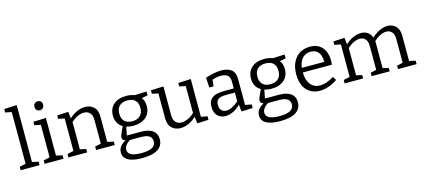

<svg xmlns="http://www.w3.org/2000/svg" viewBox="-70 -1425 5133 2318"><g transform="rotate(-15 2496.0 -266.5)"><path d="M184 -51 176 -62 263 -43V0H26V-43L113 -62L104 -51V-713L112 -704L26 -722V-765L184 -772Z M484 -51 475 -62 562 -43V0H326V-43L413 -62L404 -51V-473L412 -464L326 -482V-525L484 -531ZM438 -639Q415 -639 400 -654Q385 -669 385 -695Q385 -722 400.5 -736.5Q416 -751 439 -751Q463 -751 478 -737Q493 -723 493 -695Q493 -668 477 -653.5Q461 -639 438 -639Z M624 0V-43L714 -63L702 -48V-478L714 -463L624 -482V-525L764 -532L775 -434L764 -438Q814 -489 868.5 -513Q923 -537 972 -537Q1038 -537 1081.5 -496.5Q1125 -456 1124 -371V-48L1114 -62L1202 -43V0H969V-43L1056 -62L1044 -47V-354Q1044 -416 1016 -445Q988 -474 941 -474Q904 -474 860.5 -454Q817 -434 775 -392L782 -408V-47L772 -61L857 -43V0Z M1483 239Q1366 239 1308 205Q1250 171 1250 107Q1250 62 1280 27Q1310 -8 1368 -34L1369 -18Q1337 -20 1320 -31.5Q1303 -43 1303 -64Q1303 -72 1305 -80Q1307 -88 1312.5 -102.5Q1318 -117 1329.5 -141.5Q1341 -166 1359 -206L1361 -192Q1318 -215 1295 -254.5Q1272 -294 1272 -348Q1272 -435 1329.5 -486Q1387 -537 1488 -537Q1556 -537 1605 -513L1583 -518L1740 -525L1741 -477L1648 -459L1655 -471Q1676 -451 1687 -422Q1698 -393 1698 -356Q1698 -268 1639 -217Q1580 -166 1482 -166Q1426 -166 1379 -185L1397 -194L1371 -63L1354 -73H1550Q1646 -73 1696 -35.5Q1746 2 1746 72Q1746 153 1679.5 196Q1613 239 1483 239ZM1490 178Q1581 178 1625 153Q1669 128 1669 78Q1669 34 1636 11.5Q1603 -11 1537 -11H1378L1401 -16Q1321 34 1321 92Q1321 135 1362.5 156.5Q1404 178 1490 178ZM1482 -222Q1546 -222 1582 -256.5Q1618 -291 1618 -354Q1618 -417 1584 -449Q1550 -481 1487 -481Q1423 -481 1388 -447.5Q1353 -414 1353 -350Q1353 -288 1386.5 -255Q1420 -222 1482 -222Z M2026 9Q1959 9 1916 -32Q1873 -73 1873 -158V-477L1883 -463L1795 -482V-525L1953 -531V-172Q1953 -112 1981 -83Q2009 -54 2056 -54Q2093 -54 2136.5 -74Q2180 -94 2222 -136L2215 -118V-479L2225 -463L2137 -482V-525L2295 -532V-49L2283 -62L2374 -45V-1L2233 5L2221 -94L2233 -90Q2183 -39 2129 -15Q2075 9 2026 9Z M2847 -45 2834 -63 2926 -45V-1L2786 5L2774 -91L2781 -88Q2737 -40 2686 -15.5Q2635 9 2587 9Q2529 9 2489 -28Q2449 -65 2449 -140Q2449 -199 2474 -230.5Q2499 -262 2543 -275Q2587 -288 2645 -288H2776L2767 -278V-374Q2767 -429 2738 -452.5Q2709 -476 2658 -476Q2631 -476 2600.5 -470.5Q2570 -465 2536 -453L2548 -466L2538 -375H2485L2477 -499Q2534 -518 2584 -527.5Q2634 -537 2676 -537Q2756 -537 2801.5 -501.5Q2847 -466 2847 -388ZM2530 -147Q2530 -98 2553.5 -75Q2577 -52 2613 -52Q2648 -52 2690.5 -73.5Q2733 -95 2773 -132L2767 -111V-245L2776 -236H2657Q2586 -236 2558 -214.5Q2530 -193 2530 -147Z M3209 239Q3092 239 3034 205Q2976 171 2976 107Q2976 62 3006 27Q3036 -8 3094 -34L3095 -18Q3063 -20 3046 -31.5Q3029 -43 3029 -64Q3029 -72 3031 -80Q3033 -88 3038.5 -102.5Q3044 -117 3055.5 -141.5Q3067 -166 3085 -206L3087 -192Q3044 -215 3021 -254.5Q2998 -294 2998 -348Q2998 -435 3055.5 -486Q3113 -537 3214 -537Q3282 -537 3331 -513L3309 -518L3466 -525L3467 -477L3374 -459L3381 -471Q3402 -451 3413 -422Q3424 -393 3424 -356Q3424 -268 3365 -217Q3306 -166 3208 -166Q3152 -166 3105 -185L3123 -194L3097 -63L3080 -73H3276Q3372 -73 3422 -35.5Q3472 2 3472 72Q3472 153 3405.5 196Q3339 239 3209 239ZM3216 178Q3307 178 3351 153Q3395 128 3395 78Q3395 34 3362 11.5Q3329 -11 3263 -11H3104L3127 -16Q3047 34 3047 92Q3047 135 3088.5 156.5Q3130 178 3216 178ZM3208 -222Q3272 -222 3308 -256.5Q3344 -291 3344 -354Q3344 -417 3310 -449Q3276 -481 3213 -481Q3149 -481 3114 -447.5Q3079 -414 3079 -350Q3079 -288 3112.5 -255Q3146 -222 3208 -222Z M3767 9Q3700 9 3648.5 -21.5Q3597 -52 3568 -111Q3539 -170 3539 -255Q3539 -342 3569 -405Q3599 -468 3654 -502.5Q3709 -537 3783 -537Q3853 -537 3898.5 -507.5Q3944 -478 3966.5 -426Q3989 -374 3989 -307Q3989 -296 3988 -285Q3987 -274 3985 -258H3600V-315H3915L3906 -309Q3907 -354 3895 -392Q3883 -430 3854 -453Q3825 -476 3777 -476Q3726 -476 3691 -449Q3656 -422 3639 -375Q3622 -328 3622 -266Q3622 -200 3641 -152.5Q3660 -105 3696.5 -79Q3733 -53 3786 -53Q3823 -53 3867 -67.5Q3911 -82 3958 -112L3987 -67Q3931 -29 3875 -10Q3819 9 3767 9Z M4557 -437 4546 -435Q4595 -486 4650 -511.5Q4705 -537 4753 -537Q4814 -537 4855.5 -496.5Q4897 -456 4897 -372V-48L4887 -62L4975 -43V0H4743V-43L4828 -62L4817 -47V-354Q4817 -416 4790.5 -445Q4764 -474 4722 -474Q4686 -474 4642.5 -453Q4599 -432 4557 -389L4564 -408Q4565 -399 4565.5 -391Q4566 -383 4566 -375V-48L4556 -62L4639 -43V0H4413V-43L4498 -62L4486 -47V-354Q4486 -416 4459.5 -445Q4433 -474 4391 -474Q4355 -474 4312 -454Q4269 -434 4227 -392L4234 -407V-47L4224 -61L4307 -43V0H4076V-43L4166 -63L4154 -48V-478L4166 -463L4076 -482V-525L4216 -532L4227 -434L4216 -438Q4265 -489 4319.5 -513Q4374 -537 4423 -537Q4469 -537 4505 -512.5Q4541 -488 4557 -437Z"/></g></svg>

Font: Bitter Thin
Style: Regular
Weight: 400
Version: Version 3.021